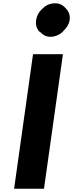

<svg xmlns="http://www.w3.org/2000/svg" viewBox="-20 -1142 445 1169"><path d="M213 -944C213 -945 213 -954 214 -954V-944ZM235 -1096C235 -1095 235 -1086 234 -1086V-1096ZM182 -812 181 -811 66 6 67 7H247L248 6L363 -811L362 -812ZM249 -1098 236 -1087C217 -1070 204 -1047 200 -1020C196 -993 202 -970 217 -953L223 -947H224L226 -946C241 -929 260 -918 287 -918C314 -918 338 -928 358 -945L366 -953V-954C385 -971 400 -993 404 -1020C408 -1047 400 -1069 385 -1086L379 -1093C364 -1110 343 -1122 316 -1122C292 -1122 270 -1116 249 -1099ZM236 -1087H237ZM218 -953H217Z"/></svg>

Font: Hussar Woodtype
Style: SeBdObl
Weight: 900
Foundry: Cannot Into Space Fonts
Version: Version 1.07